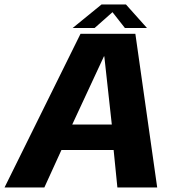

<svg xmlns="http://www.w3.org/2000/svg" viewBox="-44 -824 793 844"><path d="M-24 0H151L226 -164.5H455.5L472 0H647L551 -675.5H310ZM273.5 -276.5 413 -576.5H414.5L447.5 -276.5ZM275.5 -701H372L450.5 -770.5L505 -701H602L509.5 -804.5H402.5Z"/></svg>

Font: Anybody UltraCondensed Thin
Style: Bold Italic
Weight: 700
Italic angle: -10°
Version: Version 1.111